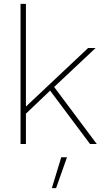

<svg xmlns="http://www.w3.org/2000/svg" viewBox="-20 -750 538 1000"><path d="M478 -500 262 -297 484 0H449L241 -278L115 -158V0H87V-730H115V-195L439 -500ZM329 69 272 230H250L299 69Z"/></svg>

Font: Work Sans ExtraLight
Style: Regular
Weight: 200
Designer: Wei Huang
Foundry: Wei Huang
Version: Version 2.010; ttfautohint (v1.8.3)